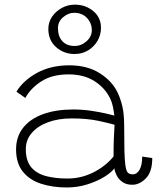

<svg xmlns="http://www.w3.org/2000/svg" viewBox="-20 -816 692 848"><path d="M275 12Q212 12 161.2 -4.5Q110.5 -21 80.8 -58Q51 -95 51 -156Q51 -213 82.8 -252.5Q114.5 -292 171.2 -312.2Q228 -332.5 303 -332.5Q343.5 -332.5 382.2 -326.8Q421 -321 449 -314.5Q477 -308 485 -305.5Q482.5 -326 478.5 -345.5Q474.5 -365 466.5 -381Q444 -428 397 -457.8Q350 -487.5 283 -487.5Q210.5 -487.5 163 -457Q115.5 -426.5 92 -383.5L52.5 -411Q83.5 -461.5 144.2 -494.5Q205 -527.5 286 -527.5Q366 -527.5 421.2 -492.2Q476.5 -457 500.5 -405Q513.5 -376.5 521 -343.5Q528.5 -310.5 528.5 -256.5Q528.5 -191.5 529.5 -151.5Q530.5 -111.5 533.5 -88.5Q537 -61 544.5 -53.5Q552 -46 566 -46Q585 -46 596.5 -66.5Q608 -87 608 -124.5L652.5 -118Q652.5 -57 624.5 -28.5Q596.5 0 564.5 0Q538 0 521 -12Q504 -24 495.5 -41Q487 -58 485 -72.5Q473 -55 441.2 -35.2Q409.5 -15.5 366.2 -1.8Q323 12 275 12ZM277.5 -27.5Q339 -27.5 392.8 -54.8Q446.5 -82 481.5 -125Q481.5 -171 482.8 -203.2Q484 -235.5 486 -265Q468.5 -270.5 417 -281.8Q365.5 -293 296.5 -293Q237.5 -293 191.8 -276Q146 -259 120 -228.5Q94 -198 94 -157Q94 -105.5 118 -77.2Q142 -49 183.5 -38.2Q225 -27.5 277.5 -27.5ZM309 -577.5Q262 -577.5 227.8 -607.8Q193.5 -638 193.5 -688.5Q193.5 -718 210 -742.2Q226.5 -766.5 253.2 -781Q280 -795.5 310.5 -795.5Q357.5 -795.5 391.8 -767.2Q426 -739 426 -693Q426 -662 410.8 -635.8Q395.5 -609.5 369.2 -593.5Q343 -577.5 309 -577.5ZM309.5 -613Q339 -613 362.2 -633.8Q385.5 -654.5 385.5 -682.5Q385.5 -714 364 -736.8Q342.5 -759.5 307 -759.5Q282 -759.5 259 -740.2Q236 -721 236 -692Q236 -655 255.5 -634Q275 -613 309.5 -613Z"/></svg>

Font: Grandstander Thin
Style: Regular
Weight: 100
Designer: Tyler Finck
Foundry: Etcetera Type Co
Version: Version 1.200; ttfautohint (v1.8.3)